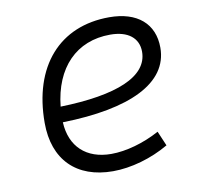

<svg xmlns="http://www.w3.org/2000/svg" viewBox="-65 -597 717 677"><g transform="rotate(-10 293.0 -258.5)"><path d="M292 -51.3C202.6 -51.3 147 -103 142.6 -190.9C384.3 -196.3 526.9 -263.7 526.9 -390.6C526.9 -476.6 467.8 -527.3 367.7 -527.3C189 -527.3 79.1 -402.3 79.1 -199.7C79.1 -67.9 156.2 9.8 287.6 9.8C352.1 9.8 426.3 -11.2 488.3 -47.4L465.8 -100.1C409.2 -69.3 345.2 -51.3 292 -51.3ZM144.5 -246.6C158.7 -383.8 238.8 -466.3 360.4 -466.3C424.3 -466.3 460.9 -436.5 460.9 -387.7C460.9 -298.8 347.2 -252 144.5 -246.6Z"/></g></svg>

Font: Cascadia Mono PL Light
Style: Italic
Weight: 300
Italic angle: -10°
Monospace: yes
Designer: Aaron Bell
Foundry: Saja Typeworks
Version: Version 2404.023